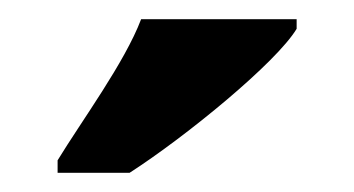

<svg xmlns="http://www.w3.org/2000/svg" viewBox="-20 -786 369 200"><path d="M40 -619V-606H115C174 -644 268 -721 289 -756V-766H127C110 -721 65 -660 40 -619Z"/></svg>

Font: Noto Serif Hebrew ExtraCondensed Black
Style: Regular
Weight: 900
Width: 2
Designer: Monotype Design Team
Foundry: Monotype Imaging Inc.
Version: Version 2.004